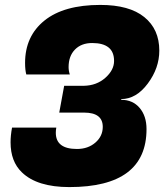

<svg xmlns="http://www.w3.org/2000/svg" viewBox="-20 -747 675 781"><path d="M259 -474Q259 -459 264 -444H87Q82 -462 82 -491Q82 -600 161 -663.5Q240 -727 388 -727Q506 -727 567 -677.5Q628 -628 628 -541Q628 -470 581 -407Q534 -344 473 -344V-341Q520 -341 548 -308Q576 -275 576 -222Q576 14 262 14Q131 14 69 -46Q23 -90 23 -168Q23 -196 29 -228H209Q207 -217 207 -207Q207 -141 293 -141Q338 -141 368 -167Q398 -193 398 -231Q398 -289 322 -289H221L241 -398H321Q373 -399 408.5 -430.5Q444 -462 444 -499Q444 -536 421.5 -554Q399 -572 355 -572Q311 -572 285 -545.5Q259 -519 259 -474Z"/></svg>

Font: Fugaz One
Style: Regular
Weight: 400
Designer: Daniel Hernandez
Foundry: Daniel Hernandez
Version: Version 1.002